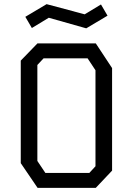

<svg xmlns="http://www.w3.org/2000/svg" viewBox="-20 -905 640 925"><path d="M160.5 -696H441.5L520 -577V-83L441.5 0H161L80 -119V-613ZM160 -129.5 198.5 -72H410.5L440 -104V-566.5L402 -624H190L160 -592ZM466.5 -883.5 388 -836 204.5 -885 102 -824 133.5 -770 215 -819.5 395.5 -768.5 498 -829.5Z"/></svg>

Font: Kode Mono
Style: Regular
Weight: 400
Monospace: yes
Designer: Isa Ozler
Foundry: Kadena LLC
Version: Version 1.000;gftools[0.9.28]